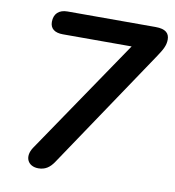

<svg xmlns="http://www.w3.org/2000/svg" viewBox="-78 -739 743 816"><g transform="rotate(10 294.0 -331.0)"><path d="M141 8C170 8 190 -5 208 -32L556 -550C576 -580 588 -600 588 -626C588 -653 572 -670 528 -670H148C111 -670 90 -650 90 -615C90 -586 110 -571 145 -571H442L105 -75C75 -31 96 8 141 8Z"/></g></svg>

Font: SN Pro Semibold
Style: Italic
Weight: 600
Italic angle: -9°
Designer: Tobias Whetton
Foundry: Supernotes
Version: Version 1.001;Glyphs 3.2 (3249)